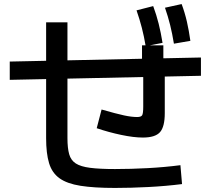

<svg xmlns="http://www.w3.org/2000/svg" viewBox="-20 -875 1040 945"><path d="M546 50Q443 50 376.5 39.5Q310 29 273 2.5Q236 -24 221.5 -72Q207 -120 207 -195V-765H312V-195Q312 -146 320.5 -116Q329 -86 353 -70.5Q377 -55 423.5 -49Q470 -43 546 -43Q624 -43 707.5 -47.5Q791 -52 868 -62L876 31Q797 41 710.5 45.5Q624 50 546 50ZM28 -482V-572L969 -592V-502ZM683 -198Q638 -198 576.5 -211Q515 -224 456 -244L480 -336Q553 -315 590.5 -307Q628 -299 655 -299Q674 -299 679.5 -307.5Q685 -316 685 -351V-551H679V-652H784V-551H791V-318Q791 -251 767.5 -224.5Q744 -198 683 -198ZM697 -648Q689 -696 678 -738.5Q667 -781 652 -824L734 -845Q750 -802 761 -758Q772 -714 780 -664ZM836 -660Q828 -709 817.5 -751.5Q807 -794 792 -837L874 -855Q890 -812 900 -768Q910 -724 917 -674Z"/></svg>

Font: M PLUS 1 Code Medium
Style: Regular
Weight: 500
Designer: Coji Morishita
Foundry: UNDERFOREST DESIGN
Version: Version 1.002